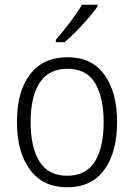

<svg xmlns="http://www.w3.org/2000/svg" viewBox="-20 -785 569 815"><path d="M477 -267Q477 -139 423 -64.5Q369 10 264 10Q163 10 107.5 -64.5Q52 -139 52 -267Q52 -398 108 -470Q164 -542 267 -542Q370 -542 423.5 -467.5Q477 -393 477 -267ZM110 -267Q110 -160 147.5 -99.5Q185 -39 265 -39Q345 -39 382.5 -99Q420 -159 420 -267Q420 -370 384 -431.5Q348 -493 266 -493Q187 -493 148.5 -434Q110 -375 110 -267ZM394 -757Q379 -736 355 -708Q331 -680 304 -652.5Q277 -625 254 -606H217V-616Q246 -649 277 -690Q308 -731 328 -765H394Z"/></svg>

Font: Noto Sans Georgian SemiCondensed Light
Style: Regular
Weight: 300
Width: 4
Designer: Monotype Design Team, Akaki Razmadze
Foundry: Google LLC
Version: Version 2.005; ttfautohint (v1.8.4.7-5d5b)